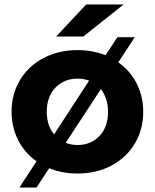

<svg xmlns="http://www.w3.org/2000/svg" viewBox="-20 -771 695 862"><path d="M623 -269Q623 -189 585 -126Q547 -63 480 -27.5Q413 8 328 8Q258 8 201 -16L144 71H67L144 -47Q91 -84 61.5 -142Q32 -200 32 -269Q32 -349 70 -412Q108 -475 175.5 -510.5Q243 -546 328 -546Q396 -546 454 -523L507 -604H585L511 -491Q564 -454 593.5 -396.5Q623 -339 623 -269ZM223 -168 380 -409Q356 -418 328 -418Q268 -418 229 -377.5Q190 -337 190 -269Q190 -207 223 -168ZM465 -269Q465 -329 433 -371L275 -130Q298 -120 328 -120Q388 -120 426.5 -160.5Q465 -201 465 -269ZM367 -751H535L354 -607H232Z"/></svg>

Font: mBank
Style: Bold
Weight: 700
Designer: Julieta Ulanovsky
Foundry: Julieta Ulanovsky
Version: Version 7.200